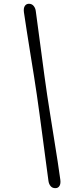

<svg xmlns="http://www.w3.org/2000/svg" viewBox="-20 -794 396 1016"><path d="M174.8 -293.1Q181 -250.8 189.1 -191.3Q197.1 -131.9 205.8 -66.5Q214.5 -1 222.5 59.4Q230.5 119.9 236.4 163.2Q238.6 179.9 248 191Q257.5 202.1 273.4 201.6Q287.6 201.6 294.7 189.9Q301.8 178.3 299.3 157.8Q294.3 119.6 285.3 61.4Q276.2 3.2 265.8 -61.8Q255.4 -126.8 245.8 -187.1Q236.2 -247.4 229.7 -290.4Q223.3 -332.3 215.2 -392.5Q207.1 -452.8 198.5 -517.6Q189.9 -582.5 182.1 -640.3Q174.2 -698.1 169.2 -736.3Q167.1 -751.9 157.7 -763Q148.3 -774.1 132.5 -774.1Q118.1 -773.5 111 -761.9Q103.9 -750.3 106.5 -729.8Q112.7 -687.4 121.7 -629.8Q130.6 -572.1 140.7 -510.1Q150.8 -448.1 159.9 -390.9Q169 -333.8 174.8 -293.1Z"/></svg>

Font: Fraunces 144pt S050 Black
Style: Italic
Weight: 900
Italic angle: -16°
Version: Version 1.000; ttfautohint (v1.8.3)